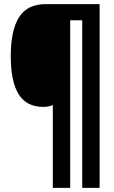

<svg xmlns="http://www.w3.org/2000/svg" viewBox="-20 -780 550 927"><path d="M461 127H377V-682H319V127H235V-273Q216 -264 188 -264Q108 -264 70 -325Q32 -386 32 -509Q32 -634 72 -697Q112 -760 200 -760H461Z"/></svg>

Font: Noto Sans Gujarati UI ExtraCondensed Black
Style: Regular
Weight: 900
Width: 2
Designer: Jelle Bosma - Monotype Design Team, Universal Thirst
Foundry: Monotype Imaging Inc.
Version: Version 2.106; ttfautohint (v1.8.4.7-5d5b)